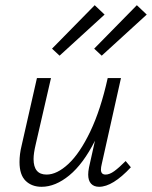

<svg xmlns="http://www.w3.org/2000/svg" viewBox="-20 -713 584 738"><path d="M209 -499 180 -526 344 -693 382 -657ZM342 -526 506 -693 544 -657 371 -499ZM463 -94 483 -70Q413 5 361 5Q341 5 330 -7Q319 -19 319 -42Q319 -54 322 -69L345 -172Q300 -83 246.5 -39Q193 5 140 5Q102 5 78.5 -18Q55 -41 55 -90Q55 -121 63 -153L122 -413H176L117 -157Q109 -123 109 -102Q109 -42 159 -42Q199 -42 243 -83Q287 -124 327 -207.5Q367 -291 394 -413H445L371 -82Q368 -70 368 -61Q368 -42 386 -42Q401 -42 419 -55Q437 -68 463 -94Z"/></svg>

Font: Ysabeau Infant Semilight
Style: Italic
Weight: 300
Italic angle: -12°
Designer: Christian Thalmann (Catharsis Fonts)
Version: Version 0.003